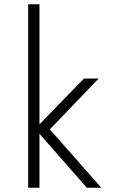

<svg xmlns="http://www.w3.org/2000/svg" viewBox="-20 -880 567 900"><path d="M112 0H165V-253L387 0H455L213.5 -273.5L442.5 -512H373.5L165 -297V-860H112Z"/></svg>

Font: Spartan Light
Style: Regular
Weight: 300
Designer: Matt Bailey, Mirko Velimirovic
Foundry: Matt Bailey
Version: Version 1.003; ttfautohint (v1.8.3)